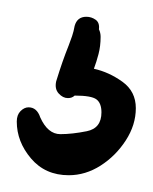

<svg xmlns="http://www.w3.org/2000/svg" viewBox="-20 -38 182 229"><path d="M62 171Q34 171 17 151Q0 131 0 107Q0 99 4.5 94.5Q9 90 14 90Q24 90 28 102Q37 122 52 122Q66 122 83.5 118.5Q101 115 101 96Q101 85 95 80.5Q89 76 69 76Q66 79 61 79Q55 79 50 73.5Q45 68 47 59Q51 46 54.5 36Q58 26 62 16Q64 11 66 5Q68 -1 69 -7Q72 -18 83 -18Q89 -18 94 -14.5Q99 -11 98 -3Q100 1 100 6Q100 17 97.5 26.5Q95 36 92 44Q110 48 126 59.5Q142 71 142 91Q142 111 130 129.5Q118 148 100 159.5Q82 171 62 171Z"/></svg>

Font: Are You Serious
Style: Regular
Weight: 400
Designer: Robert E. Leuschke
Foundry: Robert E. Leuschke
Version: Version 1.100